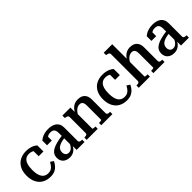

<svg xmlns="http://www.w3.org/2000/svg" viewBox="178 -1789 2852 2852"><g transform="rotate(-45 1603.5 -363.0)"><path d="M292 -51Q330 -51 355.5 -66Q381 -81 399 -105.5Q417 -130 430 -154L479 -121Q460 -82 434 -52.5Q408 -23 370.5 -6.5Q333 10 280 10Q208 10 153 -21Q98 -52 67.5 -111.5Q37 -171 37 -255Q37 -340 68.5 -399Q100 -458 157 -489Q214 -520 289 -520Q335 -520 370.5 -510.5Q406 -501 431 -487Q456 -473 469 -459V-332H369V-456Q380 -455 388.5 -449.5Q397 -444 402 -435Q407 -426 408.5 -415.5Q410 -405 408 -394Q392 -426 361.5 -443Q331 -460 291 -460Q247 -460 217 -437.5Q187 -415 172 -369Q157 -323 157 -254Q157 -202 166 -164Q175 -126 192 -101Q209 -76 234.5 -63.5Q260 -51 292 -51Z M847 -307V-255Q806 -251 774.5 -243.5Q743 -236 720.5 -225Q698 -214 683.5 -200Q669 -186 662 -167.5Q655 -149 655 -126Q655 -103 664 -86Q673 -69 688.5 -60Q704 -51 725 -51Q751 -51 773 -65.5Q795 -80 812 -107Q829 -134 842 -171L849 -112Q835 -73 811.5 -46Q788 -19 757.5 -4.5Q727 10 689 10Q646 10 612.5 -6Q579 -22 560.5 -52Q542 -82 542 -123Q542 -164 560 -194Q578 -224 615.5 -246Q653 -268 710.5 -282.5Q768 -297 847 -307ZM834 0V-104L825 -106V-361Q825 -399 815.5 -420.5Q806 -442 787.5 -451Q769 -460 742 -460Q703 -460 677.5 -442.5Q652 -425 637 -399Q632 -410 633.5 -419.5Q635 -429 640 -437Q645 -445 653.5 -450.5Q662 -456 672 -460V-359H572V-459Q586 -471 611 -485.5Q636 -500 672.5 -510Q709 -520 754 -520Q792 -520 825.5 -511.5Q859 -503 884.5 -484.5Q910 -466 924.5 -436.5Q939 -407 939 -364V-82Q939 -70 946.5 -62.5Q954 -55 967 -52Q980 -49 998 -49H1000V0Z M1045 0V-48H1046Q1064 -48 1077 -50.5Q1090 -53 1098 -60.5Q1106 -68 1106 -81V-418Q1106 -432 1100 -439Q1094 -446 1082.5 -450Q1071 -454 1053 -458L1045 -460V-510H1213V-403L1222 -394V-57Q1222 -54 1231 -52Q1240 -50 1252.5 -49Q1265 -48 1275 -48H1278V0ZM1586 0H1352V-48H1353Q1364 -48 1376.5 -49Q1389 -50 1398.5 -52.5Q1408 -55 1408 -57V-359Q1408 -390 1401 -409.5Q1394 -429 1379.5 -439Q1365 -449 1342 -449Q1315 -449 1291 -436Q1267 -423 1246 -398Q1225 -373 1206 -334L1204 -404Q1224 -441 1248.5 -467Q1273 -493 1304.5 -506.5Q1336 -520 1376 -520Q1421 -520 1454 -503.5Q1487 -487 1505.5 -453Q1524 -419 1524 -364V-81Q1524 -68 1532 -60.5Q1540 -53 1553.5 -50.5Q1567 -48 1584 -48H1586Z M1897 -51Q1935 -51 1960.5 -66Q1986 -81 2004 -105.5Q2022 -130 2035 -154L2084 -121Q2065 -82 2039 -52.5Q2013 -23 1975.5 -6.5Q1938 10 1885 10Q1813 10 1758 -21Q1703 -52 1672.5 -111.5Q1642 -171 1642 -255Q1642 -340 1673.5 -399Q1705 -458 1762 -489Q1819 -520 1894 -520Q1940 -520 1975.5 -510.5Q2011 -501 2036 -487Q2061 -473 2074 -459V-332H1974V-456Q1985 -455 1993.5 -449.5Q2002 -444 2007 -435Q2012 -426 2013.5 -415.5Q2015 -405 2013 -394Q1997 -426 1966.5 -443Q1936 -460 1896 -460Q1852 -460 1822 -437.5Q1792 -415 1777 -369Q1762 -323 1762 -254Q1762 -202 1771 -164Q1780 -126 1797 -101Q1814 -76 1839.5 -63.5Q1865 -51 1897 -51Z M2318 -736V-58Q2318 -55 2326.5 -52.5Q2335 -50 2348 -49Q2361 -48 2371 -48H2374V0H2139V-48H2141Q2159 -48 2172 -50.5Q2185 -53 2193 -60.5Q2201 -68 2201 -81V-644Q2201 -657 2195.5 -664.5Q2190 -672 2178.5 -676.5Q2167 -681 2148 -685L2139 -687V-736ZM2681 0H2447V-48H2448Q2459 -48 2471.5 -49Q2484 -50 2493.5 -52.5Q2503 -55 2503 -58V-359Q2503 -390 2496 -409.5Q2489 -429 2474.5 -439Q2460 -449 2437 -449Q2411 -449 2386.5 -436.5Q2362 -424 2341 -398.5Q2320 -373 2303 -334L2300 -402Q2320 -440 2345 -466Q2370 -492 2401.5 -506Q2433 -520 2471 -520Q2516 -520 2549.5 -503.5Q2583 -487 2601.5 -453Q2620 -419 2620 -364V-81Q2620 -68 2627.5 -60.5Q2635 -53 2648.5 -50.5Q2662 -48 2679 -48H2681Z M3040 -307V-255Q2999 -251 2967.5 -243.5Q2936 -236 2913.5 -225Q2891 -214 2876.5 -200Q2862 -186 2855 -167.5Q2848 -149 2848 -126Q2848 -103 2857 -86Q2866 -69 2881.5 -60Q2897 -51 2918 -51Q2944 -51 2966 -65.5Q2988 -80 3005 -107Q3022 -134 3035 -171L3042 -112Q3028 -73 3004.5 -46Q2981 -19 2950.5 -4.5Q2920 10 2882 10Q2839 10 2805.5 -6Q2772 -22 2753.5 -52Q2735 -82 2735 -123Q2735 -164 2753 -194Q2771 -224 2808.5 -246Q2846 -268 2903.5 -282.5Q2961 -297 3040 -307ZM3027 0V-104L3018 -106V-361Q3018 -399 3008.5 -420.5Q2999 -442 2980.5 -451Q2962 -460 2935 -460Q2896 -460 2870.5 -442.5Q2845 -425 2830 -399Q2825 -410 2826.5 -419.5Q2828 -429 2833 -437Q2838 -445 2846.5 -450.5Q2855 -456 2865 -460V-359H2765V-459Q2779 -471 2804 -485.5Q2829 -500 2865.5 -510Q2902 -520 2947 -520Q2985 -520 3018.5 -511.5Q3052 -503 3077.5 -484.5Q3103 -466 3117.5 -436.5Q3132 -407 3132 -364V-82Q3132 -70 3139.5 -62.5Q3147 -55 3160 -52Q3173 -49 3191 -49H3193V0Z"/></g></svg>

Font: Roboto Serif 28pt Condensed Medium
Style: Regular
Weight: 500
Width: 3
Designer: Greg Gazdowicz
Foundry: Commercial Type
Version: Version 1.008